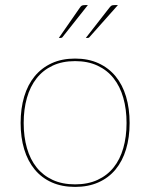

<svg xmlns="http://www.w3.org/2000/svg" viewBox="-20 -728 590 754"><path d="M61 0ZM275 -498Q326.5 -498 366.5 -479.8Q406.5 -461.5 433.8 -428.5Q461 -395.5 475 -348.8Q489 -302 489 -245Q489 -188 475 -141.8Q461 -95.5 433.8 -62.5Q406.5 -29.5 366.5 -11.8Q326.5 6 275 6Q223 6 183.2 -11.8Q143.5 -29.5 116.2 -62.5Q89 -95.5 75 -141.8Q61 -188 61 -245Q61 -302 75 -348.8Q89 -395.5 116.2 -428.5Q143.5 -461.5 183.2 -479.8Q223 -498 275 -498ZM275 -4Q325 -4 363 -21.5Q401 -39 426.2 -70.5Q451.5 -102 464.2 -146.5Q477 -191 477 -245Q477 -299 464.2 -343.8Q451.5 -388.5 426.2 -420.5Q401 -452.5 363 -470.2Q325 -488 275 -488Q224.5 -488 186.8 -470.2Q149 -452.5 123.8 -420.5Q98.5 -388.5 85.8 -343.8Q73 -299 73 -245Q73 -191 85.8 -146.5Q98.5 -102 123.8 -70.5Q149 -39 186.8 -21.5Q224.5 -4 275 -4ZM325 -708 226 -583Q223.5 -579 218 -579H211L293 -697Q297.5 -704 301.5 -706Q305.5 -708 314 -708ZM443 -708 332 -583Q329.5 -579 324 -579H317L409 -697Q414.5 -704 418 -706Q421.5 -708 430 -708Z"/></svg>

Font: Lato Hairline
Style: Regular
Weight: 100
Designer: Lukasz Dziedzic
Foundry: tyPoland Lukasz Dziedzic
Version: Version 2.007; 2014-02-27